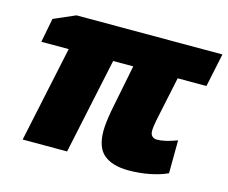

<svg xmlns="http://www.w3.org/2000/svg" viewBox="-84 -668 943 793"><g transform="rotate(15 387.5 -271.5)"><path d="M382 -121Q382 -153 392 -209L432 -410H346L259 0H69L156 -410H39L59 -513L151 -553H775L745 -410H622L582 -220Q576 -190 576 -173Q576 -158 584 -150.5Q592 -143 604 -143Q638 -143 690 -163L689 -22Q657 -7 613.5 1.5Q570 10 524 10Q455 10 418.5 -20Q382 -50 382 -121Z"/></g></svg>

Font: Noto Sans Display Black
Style: Italic
Weight: 900
Italic angle: -12°
Designer: Monotype Design team
Foundry: Monotype Imaging Inc.
Version: Version 1.000